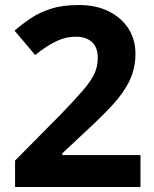

<svg xmlns="http://www.w3.org/2000/svg" viewBox="-20 -744 612 764"><path d="M539 0H40V-105L219 -286Q273 -342 306 -379.5Q339 -417 354 -447.5Q369 -478 369 -513Q369 -556 345.5 -577Q322 -598 282 -598Q241 -598 202 -579Q163 -560 120 -525L38 -622Q69 -649 103.5 -672Q138 -695 183.5 -709.5Q229 -724 293 -724Q363 -724 413.5 -698.5Q464 -673 491.5 -629.5Q519 -586 519 -531Q519 -472 495.5 -423Q472 -374 427.5 -326Q383 -278 320 -220L228 -134V-127H539Z"/></svg>

Font: Noto Sans Tai Tham
Style: Bold
Weight: 700
Designer: Monotype Design Team 2013. Revised by David WIlliams 2020
Foundry: Monotype Imaging Inc.
Version: Version 2.002; ttfautohint (v1.8.4.7-5d5b)